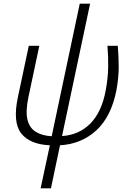

<svg xmlns="http://www.w3.org/2000/svg" viewBox="-20 -780 701 1040"><path d="M200 240 250 7Q141 2 94.5 -58Q48 -118 77 -254L136 -532H193L134 -254Q118 -178 128.5 -133Q139 -88 173 -66.5Q207 -45 260 -42L412 -760H468L316 -43Q408 -49 469.5 -111Q531 -173 553 -292Q565 -359 566 -414.5Q567 -470 562 -532H618Q623 -473 623 -416.5Q623 -360 611 -293Q583 -149 502.5 -74.5Q422 0 305 7L256 240Z"/></svg>

Font: Noto Sans Light
Style: Italic
Weight: 300
Italic angle: -12°
Designer: Monotype Design Team
Foundry: Monotype Imaging Inc.
Version: Version 2.013; ttfautohint (v1.8.4.7-5d5b)